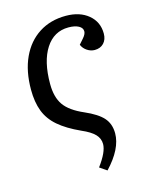

<svg xmlns="http://www.w3.org/2000/svg" viewBox="-114 -596 716 905"><g transform="rotate(-15 244.0 -143.5)"><path d="M297 234 262 210Q309 147 309 108Q309 81 289.5 60.5Q270 40 226 21Q160 -9 120.5 -43Q81 -77 64 -121.5Q47 -166 47 -227Q47 -317 77.5 -383Q108 -449 164 -485Q220 -521 295 -521Q363 -521 405 -486Q447 -451 447 -394Q447 -365 430.5 -347.5Q414 -330 386 -330Q367 -330 349.5 -341.5Q332 -353 324 -372L345 -396Q361 -414 361 -428Q361 -445 342.5 -455Q324 -465 293 -465Q222 -465 181.5 -402.5Q141 -340 141 -230Q141 -165 168 -126.5Q195 -88 262 -59Q324 -32 350.5 -2Q377 28 377 74Q377 149 297 234Z"/></g></svg>

Font: Literata 12pt
Style: Italic
Weight: 400
Italic angle: -2°
Designer: Latin by Veronika Burian and Jose Scaglione. Greek by Irene Vlachou. Cyrillic by Vera Evstafieva
Foundry: TypeTogether
Version: Version 3.002